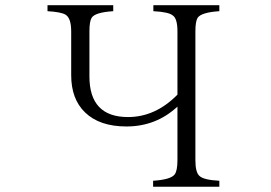

<svg xmlns="http://www.w3.org/2000/svg" viewBox="-20 -770 1040 736"><path d="M162.1 -750H414.1V-727.1Q344.7 -722.7 331.5 -702.1Q322.8 -688.5 322.8 -649.9V-477.1Q322.8 -321.3 470.7 -321.3Q575.7 -321.3 660.2 -407.2V-649.9Q660.2 -699.2 642.1 -710.9Q626.5 -724.1 567.9 -727.1V-750H820.8V-727.1Q752.4 -722.7 737.8 -702.1Q729 -688.5 729 -649.9V-156.2Q729 -108.4 745.1 -95.2Q761.2 -80.1 820.8 -77.1V-54.2H566.9V-77.1Q634.3 -81.5 649.4 -101.1Q660.2 -115.2 660.2 -156.2V-361.3Q578.1 -285.2 464.8 -285.2Q361.3 -285.2 305.7 -339.4Q252.9 -390.6 252.9 -481.9V-649.9Q252.9 -700.7 231 -713.9Q213.9 -724.1 162.1 -727.1Z"/></svg>

Font: I.Ming
Style: Regular
Weight: 400
Designer: Ichiten Fonts Project
Version: Version 5.10 Mar 24, 2018